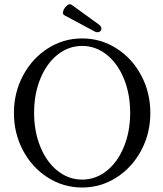

<svg xmlns="http://www.w3.org/2000/svg" viewBox="-20 -854 753 888"><path d="M44.4 -331.5Q44.4 -425.8 86.7 -504.9Q128.9 -584 201.2 -630.1Q273.4 -676.3 359.9 -676.3Q446.3 -676.3 518.8 -630.1Q591.3 -584 633.3 -504.9Q675.3 -425.8 675.3 -331.5Q675.3 -237.3 633.1 -158.2Q590.8 -79.1 518.6 -33Q446.3 13.2 359.9 13.2Q273.4 13.2 200.9 -33Q128.4 -79.1 86.4 -158.2Q44.4 -237.3 44.4 -331.5ZM582 -332.5Q582 -419.4 553 -490.2Q523.9 -561 473.1 -601.3Q422.4 -641.6 359.9 -641.6Q297.4 -641.6 246.6 -601.3Q195.8 -561 166.7 -490.2Q137.7 -419.4 137.7 -332.5Q137.7 -245.6 166.7 -174.8Q195.8 -104 246.6 -63.7Q297.4 -23.4 359.9 -23.4Q422.4 -23.4 473.1 -63.7Q523.9 -104 553 -174.8Q582 -245.6 582 -332.5ZM311 -832 438.5 -739.7Q449.2 -731.9 449 -721.4Q448.7 -710.9 439 -706.5Q429.2 -702.1 415.5 -709.5L278.3 -783.2Q267.6 -788.6 272.5 -803.2Q277.3 -817.9 289.8 -828.1Q302.2 -838.4 311 -832Z"/></svg>

Font: Junicode Two Beta VF
Style: Regular
Weight: 400
Designer: Peter S. Baker
Foundry: Briery Creek Software
Version: Version 1.031 beta; ttfautohint (v1.8.1.43-b0c9)